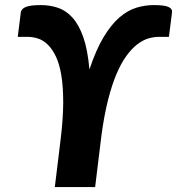

<svg xmlns="http://www.w3.org/2000/svg" viewBox="-20 -754 714 774"><path d="M64 -704.5Q66 -718.5 84.2 -726Q102.5 -733.5 145 -733.5Q180 -733.5 212.5 -723Q245 -712.5 271.2 -684Q297.5 -655.5 315.5 -605Q333.5 -554.5 340.5 -474Q367.5 -554.5 398 -605Q428.5 -655.5 461.8 -684Q495 -712.5 529.8 -723Q564.5 -733.5 600 -733.5Q642.5 -733.5 659 -726Q675.5 -718.5 673.5 -704.5L661 -605.5H621.5Q600 -605.5 577.5 -598.8Q555 -592 533 -575Q511 -558 489.8 -529Q468.5 -500 449.8 -456Q431 -412 415.5 -351Q400 -290 389 -208.5L363.5 0H201L224 -188.5Q234.5 -274 234.8 -338.2Q235 -402.5 227.5 -448.8Q220 -495 205.8 -525.2Q191.5 -555.5 173.2 -573.5Q155 -591.5 133.8 -598.5Q112.5 -605.5 90.5 -605.5H51.5Z"/></svg>

Font: Lato ExtraBold
Style: Italic
Weight: 800
Italic angle: -7°
Designer: Lukasz Dziedzic with Adam Twardoch and Botio Nikoltchev
Foundry: tyPoland Lukasz Dziedzic
Version: Version 2.015; 2015-08-06; http://www.latofonts.com/